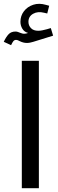

<svg xmlns="http://www.w3.org/2000/svg" viewBox="-32 -992 308 1012"><path d="M200.2 -924.8 217 -920.9 227.3 -961.7 210.4 -966.3Q173.8 -977.1 143.2 -966.9Q112.5 -956.8 94.1 -932.7Q75.7 -908.7 75.7 -877Q75.7 -857.4 85.8 -840.6Q95.9 -823.7 116 -818.4Q111.8 -816.7 106.2 -815.3Q100.6 -814 95.5 -814Q89.8 -814 84 -815.8Q78.1 -817.6 72.5 -819.8Q66.9 -822.3 61.2 -824Q55.4 -825.7 49.6 -825.7Q26.6 -825.7 13.3 -811.5Q0 -797.4 -12.2 -771.7L26.4 -753.9Q32.7 -767.8 38.3 -774.8Q43.9 -781.7 52.2 -781.7Q57.1 -781.7 62 -779.9Q66.9 -778.1 72.5 -774.9Q81.3 -770.5 90.5 -768.1Q99.6 -765.6 109.9 -765.6Q117.9 -765.6 126.5 -767.3Q135 -769 143.1 -771.5L248 -804L235.8 -844L215.1 -837.9Q203.9 -834.7 191.8 -832.3Q179.7 -829.8 169.7 -829.8Q144.3 -829.8 131.1 -843.8Q117.9 -857.7 117.9 -877Q117.9 -905.5 142.6 -919.4Q167.2 -933.3 200.2 -924.8ZM172.9 0V-671.6H83V0Z"/></svg>

Font: Estedad-FD-VF Thin
Style: Regular
Weight: 100
Designer: Amin Abedi
Version: Version 5.0